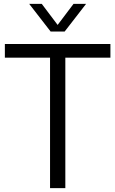

<svg xmlns="http://www.w3.org/2000/svg" viewBox="-20 -966 592 986"><path d="M237 0V-670H5V-740H547V-670H315.5V0ZM240 -804 130 -946H194.5L276 -838L357.5 -946H422L312 -804Z"/></svg>

Font: Encode Sans SmCnd
Style: Regular
Weight: 400
Width: 4
Designer: Multiple Designers
Foundry: Impallari Type
Version: Version 3.002; ttfautohint (v1.8.3) -l 8 -r 50 -G 200 -x 14 